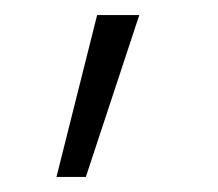

<svg xmlns="http://www.w3.org/2000/svg" viewBox="-20 -85 290 255"><path d="M109 -65H165L94 150H55Z"/></svg>

Font: PT Root UI Web Light
Style: Regular
Weight: 300
Designer: Vitaly Kuzmin
Foundry: ParaType Ltd.
Version: Version 1.000W